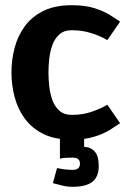

<svg xmlns="http://www.w3.org/2000/svg" viewBox="-20 -528 493 737"><path d="M255 8Q190 8 146 -14Q102 -36 75 -73Q48 -110 36 -156Q24 -202 24 -250Q24 -298 36 -344Q48 -390 75 -427Q102 -464 146.5 -486Q191 -508 255 -508H256Q306 -508 341.5 -497Q377 -486 401 -471Q425 -456 441 -445L392 -374Q367 -389 331.5 -400.5Q296 -412 255 -412Q226 -412 208 -396Q190 -380 181 -355Q172 -330 169 -302Q166 -274 166 -250Q166 -226 169 -197.5Q172 -169 181 -144Q190 -119 208 -103Q226 -87 256 -87Q297 -87 332 -99Q367 -111 392 -126L441 -55Q425 -44 401 -29Q377 -14 341 -3Q305 8 256 8Q255 8 255 8ZM259 77Q252 77 237.5 77.5Q223 78 210 81V0H303V36Q327 36 343 53Q359 70 359 110Q359 150 335 169.5Q311 189 259 189Q236 189 218 184Q200 179 183 175L199 117Q212 120 227 122Q242 124 259 124Q287 124 287 100Q287 77 259 77Z"/></svg>

Font: Epunda Sans
Style: Bold
Weight: 700
Designer: Simon Atzbach
Foundry: typofactur
Version: Version 2.204; ttfautohint (v1.8.4.7-5d5b)